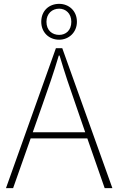

<svg xmlns="http://www.w3.org/2000/svg" viewBox="-20 -976 614 996"><path d="M287 -931C321 -931 350 -906 350 -863C350 -818 321 -795 287 -795C251 -795 221 -818 221 -863C221 -906 251 -931 287 -931ZM287 -770C337 -770 379 -808 379 -863C379 -920 337 -956 287 -956C234 -956 194 -920 194 -863C194 -808 234 -770 287 -770ZM150 -290 201 -435C232 -523 258 -597 285 -688H289C316 -597 341 -523 372 -435L422 -290ZM523 0H563L303 -726H270L11 0H48L139 -258H433Z"/></svg>

Font: Noto Sans CJK Thin
Style: Regular
Weight: 100
Designer: Ryoko NISHIZUKA (kana & ideographs); Paul D. Hunt (Latin, Greek & Cyrillic); Wenlong ZHANG (bopomofo); Sandoll Communica
Foundry: Adobe Systems Incorporated
Version: Version 1.000;PS 1;hotconv 1.0.78;makeotf.lib2.5.61930